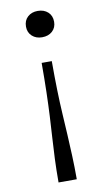

<svg xmlns="http://www.w3.org/2000/svg" viewBox="-87 -597 460 840"><g transform="rotate(-10 143.5 -177.5)"><path d="M184 200Q184 144 182 96Q180 48 177.5 2Q175 -44 172 -92.5Q169 -141 167.5 -198.5Q166 -256 166 -328H121Q121 -256 119.5 -198.5Q118 -141 115.5 -92.5Q113 -44 110 2Q107 48 105 95.5Q103 143 103 200ZM143 -555Q171 -555 188.5 -539Q206 -523 206 -496Q206 -470 188.5 -454Q171 -438 143 -438Q116 -438 98.5 -454Q81 -470 81 -496Q81 -523 98.5 -539Q116 -555 143 -555Z"/></g></svg>

Font: Roboto Serif 20pt ExtraLight
Style: Regular
Weight: 250
Version: Version 1.008